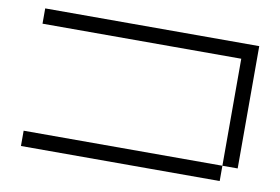

<svg xmlns="http://www.w3.org/2000/svg" viewBox="-64 -668 1129 773"><g transform="rotate(10 500.0 -281.0)"><path d="M937.5 -62.5H875V-500H62.5V-562.5H937.5ZM62.5 -62.5H875V0H62.5Z"/></g></svg>

Font: 寒蝉点阵体 16px
Style: Regular
Weight: 400
Designer: Designed by Warren2060
Foundry: ChillType
Version: Version 1.000